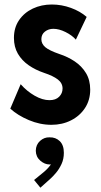

<svg xmlns="http://www.w3.org/2000/svg" viewBox="-20 -561 459 875"><path d="M214.4 7.8Q162.1 7.8 111.3 -13.7Q60.5 -35.2 26.9 -65.9L74.2 -177.2Q102.1 -145.5 137.7 -125Q173.3 -104.5 205.6 -104.5Q233.9 -104.5 249.5 -120.1Q265.1 -135.7 265.1 -157.7Q265.1 -182.1 243.7 -198.7Q222.2 -215.3 180.7 -229Q141.6 -242.2 110.6 -263.7Q79.6 -285.2 61.5 -316.2Q43.5 -347.2 43.5 -388.2Q43.5 -435.1 66.9 -469.2Q90.3 -503.4 129.6 -522Q168.9 -540.5 216.3 -540.5Q260.7 -540.5 303 -525.1Q345.2 -509.8 375 -483.9L325.7 -380.4Q308.1 -400.4 278.6 -415Q249 -429.7 223.1 -429.7Q201.2 -429.7 184.8 -417Q168.5 -404.3 168.5 -382.3Q168.5 -361.3 186.5 -345.9Q204.6 -330.6 251.5 -314.5Q289.1 -302.2 320.8 -281Q352.5 -259.8 371.8 -228Q391.1 -196.3 391.1 -152.3Q391.1 -105 367.4 -68.8Q343.8 -32.7 303.7 -12.5Q263.7 7.8 214.4 7.8ZM164.1 294.4 135.3 259.3 180.7 222.2Q189 215.3 199 204.6Q209 193.8 216.3 181.6Q223.6 169.4 223.1 158.7L241.2 158.2Q240.2 169.9 231.9 179.2Q223.6 188.5 205.6 188.5Q183.6 188.5 163.6 171.1Q143.6 153.8 143.1 126Q143.6 98.1 162.6 81.1Q181.6 64 205.6 64.9Q233.4 64 252.2 82Q271 100.1 271 135.3Q271 163.6 260.5 186.3Q250 209 236.1 225.6Q222.2 242.2 211.9 251.5Z"/></svg>

Font: Reddit Sans Condensed
Style: Bold
Weight: 700
Designer: Stephen Hutchings
Foundry: Reddit
Version: Version 1.014